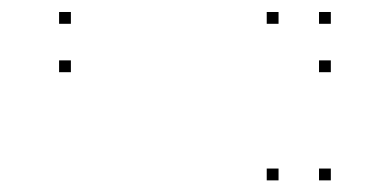

<svg xmlns="http://www.w3.org/2000/svg" viewBox="-20 -447 660 325"><path d="M540 -324.8V-344.8H520V-324.8ZM540 -406.7V-426.7H520V-406.7ZM100 -406.7V-426.7H80V-406.7ZM100 -324.8V-344.8H80V-324.8ZM451.5 -141.7V-161.7H431.5V-141.7ZM540 -141.7V-161.7H520V-141.7ZM540 -406.7V-426.7H520V-406.7ZM451.5 -406.7V-426.7H431.5V-406.7Z"/></svg>

Font: Monaspace Argon Dots Var
Style: Regular
Weight: 400
Designer: Riley Cran and the Lettermatic Team
Version: Version 1.100 (Monaspace Argon Dots)